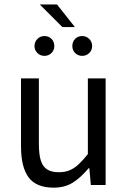

<svg xmlns="http://www.w3.org/2000/svg" viewBox="-20 -843 583 875"><path d="M157.2 -485.8V-187Q157.2 -140.1 165.8 -112.3Q174.3 -84.5 194.1 -71.3Q213.9 -58.1 248.5 -58.1Q275.9 -58.1 296.6 -66.7Q317.4 -75.2 336.4 -92.5Q355.5 -109.9 380.4 -140.6V-485.8H461.4V0H394L387.2 -76.2H383.8Q346.2 -31.7 310.3 -9.8Q274.4 12.2 224.1 12.2Q145.5 12.2 110.6 -34.4Q75.7 -81.1 75.7 -176.3V-485.8ZM264.2 -719.7 161.1 -822.8H239.7L321.3 -719.7ZM182.6 -678.7Q202.1 -678.7 214.8 -665.8Q227.5 -652.8 227.5 -632.8Q227.5 -614.3 214.6 -601.3Q201.7 -588.4 182.6 -588.4Q163.6 -588.4 150.4 -601.3Q137.2 -614.3 137.2 -632.8Q137.2 -652.3 150.4 -665.5Q163.6 -678.7 182.6 -678.7ZM354.5 -678.7Q373.5 -678.7 386.7 -665.5Q399.9 -652.3 399.9 -632.8Q399.9 -614.3 386.7 -601.3Q373.5 -588.4 354.5 -588.4Q335.4 -588.4 322.5 -601.3Q309.6 -614.3 309.6 -632.8Q309.6 -652.8 322.3 -665.8Q335 -678.7 354.5 -678.7Z"/></svg>

Font: Varta
Style: Regular
Weight: 400
Designer: Joana Correia, Viktoriya Grabowska, Eben Sorkin
Foundry: Sorkin Type
Version: Version 1.003; ttfautohint (v1.3) -l 8 -r 24 -G 200 -x 12 -H